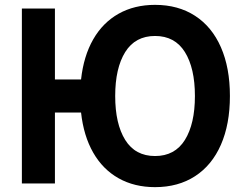

<svg xmlns="http://www.w3.org/2000/svg" viewBox="-20 -755 996 790"><path d="M926 -360Q926 -244 889 -159.5Q852 -75 782.5 -30Q713 15 618 15Q533 15 468 -21.5Q403 -58 363.5 -127Q324 -196 313.5 -292H206V0H70V-720H206V-428H313.5Q324 -524 363.5 -593Q403 -662 468 -698.5Q533 -735 618 -735Q713 -735 782.5 -690Q852 -645 889 -560.5Q926 -476 926 -360ZM782 -360Q782 -474.5 740.8 -540.8Q699.5 -607 618 -607Q536.5 -607 495.2 -540.8Q454 -474.5 454 -360Q454 -245.5 495.2 -179.2Q536.5 -113 618 -113Q699.5 -113 740.8 -179.2Q782 -245.5 782 -360Z"/></svg>

Font: Hauora ExtraBold
Style: Regular
Weight: 800
Designer: Wayne Shih
Foundry: WCYS
Version: Version 1.001